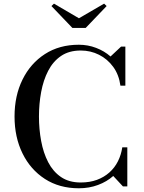

<svg xmlns="http://www.w3.org/2000/svg" viewBox="-20 -1000 774 1030"><path d="M403 10Q298.5 10 221 -40Q143.5 -90 100.8 -177Q58 -264 58 -375Q58 -486.5 100.8 -573.2Q143.5 -660 221 -710Q298.5 -760 403 -760Q451.5 -760 495.5 -743.2Q539.5 -726.5 573 -697L629.5 -750H652.5V-540.5H626Q618 -599.5 587.2 -641.5Q556.5 -683.5 511.2 -706.2Q466 -729 413 -729Q350.5 -729 307.5 -699.8Q264.5 -670.5 238.5 -620.2Q212.5 -570 200.8 -506.5Q189 -443 189 -375Q189 -307 200.8 -243.5Q212.5 -180 238.5 -129.8Q264.5 -79.5 307.5 -50.2Q350.5 -21 413 -21Q461.5 -21 500 -35.2Q538.5 -49.5 567 -75Q595.5 -100.5 612.8 -135Q630 -169.5 636 -209.5H663V0H639.5L587.5 -56Q553.5 -25.5 506 -7.8Q458.5 10 403 10ZM368.5 -850 256 -967.5 269.5 -980.5 403.5 -902 538.5 -980.5 552 -967.5 439.5 -850Z"/></svg>

Font: Bodoni Moda SC 9pt Medium
Style: Regular
Weight: 500
Designer: Owen Earl
Foundry: indestructible type
Version: Version 2.005